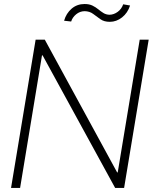

<svg xmlns="http://www.w3.org/2000/svg" viewBox="-20 -922 752 942"><path d="M709.5 -727.5 588.9 0H544.9L189 -650.4H186L78.6 0H34.2L154.8 -727.5H199.7L554.7 -76.2H557.6L665.5 -727.5ZM518.6 -814.9Q490.7 -814.9 472.4 -827.9Q454.1 -840.8 437 -853.8Q419.9 -866.7 395 -867.2Q371.6 -866.7 353.5 -851.8Q335.4 -836.9 329.1 -816.4L294.4 -820.3Q304.7 -856.4 331.3 -879.4Q357.9 -902.3 395 -902.3Q418 -902.3 433.8 -894.5Q449.7 -886.7 462.4 -876.2Q475.1 -865.7 487.8 -857.9Q500.5 -850.1 517.6 -849.6Q538.6 -850.1 557.4 -863.8Q576.2 -877.4 584.5 -900.9L618.2 -895Q606.4 -858.4 578.9 -836.7Q551.3 -814.9 518.6 -814.9Z"/></svg>

Font: Inter Display Extra Light
Style: Italic
Weight: 200
Italic angle: -9.39999°
Designer: Rasmus Andersson
Foundry: rsms
Version: Version 4.000;git-4fc901f